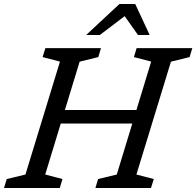

<svg xmlns="http://www.w3.org/2000/svg" viewBox="-40 -942 984 962"><path d="M207 -323 227.5 -391H701L680.5 -323ZM260.5 -633.5 173.5 -656 187.5 -701H466L452.5 -656L359 -633L186.5 -67.5L273 -45L259.5 0H-20L-6 -45L87.5 -67.5ZM717.5 -633.5 631 -656 644.5 -701H923.5L910 -656L816.5 -633L643.5 -67.5L730.5 -45L716.5 0H438L451.5 -45L545 -67.5ZM391.5 -766.5 558.5 -922H637.5L710 -766.5H651.5L577 -872H599L460 -766.5Z"/></svg>

Font: Newsreader 8pt
Style: Italic
Weight: 400
Italic angle: -17°
Version: Version 1.003